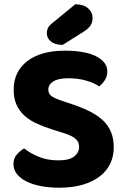

<svg xmlns="http://www.w3.org/2000/svg" viewBox="-20 -861 586 898"><path d="M252 -111Q305 -111 327.5 -129.5Q350 -148 350 -174Q350 -198 332.5 -212.5Q315 -227 280 -238L229 -254Q187 -267 153 -282.5Q119 -298 95 -319.5Q71 -341 57.5 -370.5Q44 -400 44 -442Q44 -526 107.5 -575Q171 -624 284 -624Q327 -624 363.5 -618Q400 -612 426 -599.5Q452 -587 467 -569Q482 -551 482 -527Q482 -504 470.5 -486.5Q459 -469 444 -457Q421 -473 383 -484Q345 -495 300 -495Q252 -495 229 -480Q206 -465 206 -442Q206 -422 221 -411.5Q236 -401 268 -390L322 -372Q369 -356 404.5 -337.5Q440 -319 464 -295.5Q488 -272 500 -241.5Q512 -211 512 -172Q512 -130 495.5 -95.5Q479 -61 446.5 -36Q414 -11 366.5 3Q319 17 257 17Q211 17 172 9.5Q133 2 104.5 -12Q76 -26 59.5 -46.5Q43 -67 43 -93Q43 -120 58.5 -138Q74 -156 93 -167Q120 -145 160.5 -128Q201 -111 252 -111ZM332 -841Q370 -841 391.5 -822.5Q413 -804 413 -777Q413 -758 404 -743Q395 -728 370 -712L273 -651Q237 -651 218 -667Q199 -683 199 -705Q199 -717 203 -727.5Q207 -738 221 -750Z"/></svg>

Font: Baloo Bhai 2
Style: Bold
Weight: 700
Designer: Supriya Tembe, Noopur Datye and Ek Type
Foundry: Ek Type
Version: Version 1.640;PS 1.000;hotconv 16.6.51;makeotf.lib2.5.65220;